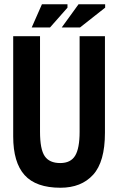

<svg xmlns="http://www.w3.org/2000/svg" viewBox="-20 -870 555 902"><path d="M354 -700H473V-246Q473 -110 417.5 -49Q362 12 264 12Q149 12 95.5 -47.5Q42 -107 42 -229V-700H168V-251Q168 -169 190 -136.5Q212 -104 263 -104Q312 -104 333 -138.5Q354 -173 354 -251ZM177 -850H297V-834L215 -741H129ZM349 -850H474V-834L356 -741H270Z"/></svg>

Font: PT Sans Narrow
Style: Bold
Weight: 700
Width: 3
Designer: A.Korolkova, O.Umpeleva, V.Yefimov
Foundry: ParaType Ltd
Version: Version 2.003W OFL